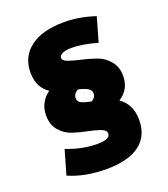

<svg xmlns="http://www.w3.org/2000/svg" viewBox="-140 -803 840 962"><g transform="rotate(-20 280.5 -321.5)"><path d="M263 61Q148 61 62 23L99 -106Q182 -73 263 -73Q331 -73 331 -104Q331 -122 304 -132Q277 -142 238.5 -149.5Q200 -157 161.5 -169.5Q123 -182 96 -213.5Q69 -245 69 -294Q69 -364 126 -406Q69 -444 69 -523Q69 -608 133 -656Q197 -704 312 -704Q394 -704 478 -676L441 -547Q364 -570 302 -570Q273 -570 255.5 -561.5Q238 -553 238 -540Q238 -525 265 -515.5Q292 -506 330.5 -497.5Q369 -489 407.5 -475.5Q446 -462 473 -430Q500 -398 500 -350Q500 -278 440 -240Q500 -199 500 -115Q500 -29 439.5 16Q379 61 263 61ZM238 -325Q238 -307 255 -298.5Q272 -290 308 -283Q331 -296 331 -319Q331 -349 264 -363Q238 -350 238 -325Z"/></g></svg>

Font: Cantarell Extra Bold
Style: Regular
Weight: 800
Designer: Dave Crossland, Nikolaus Waxweiler, Florian Fecher, Jacques Le Bailly, Eben Sorkin, Alexei Vanyashin, Alexios Zavras, Em
Version: Version 0.303